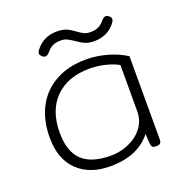

<svg xmlns="http://www.w3.org/2000/svg" viewBox="-123 -775 859 900"><g transform="rotate(-20 306.0 -325.0)"><path d="M321 -594Q302 -607 289 -613Q276 -619 258 -619Q235 -619 219 -611.5Q203 -604 190 -588Q177 -573 167 -573Q158 -573 149 -582Q142 -589 142 -596Q142 -604 152 -617Q191 -665 256 -665Q285 -665 303.5 -657Q322 -649 343 -633Q361 -620 373.5 -614Q386 -608 405 -608Q428 -608 444 -615.5Q460 -623 473 -639Q486 -654 496 -654Q505 -654 514 -645Q521 -638 521 -631Q521 -623 511 -610Q472 -562 407 -562Q380 -562 361.5 -570Q343 -578 321 -594ZM55 -208Q55 -294 88.5 -358.5Q122 -423 186.5 -459Q251 -495 340 -495Q395 -495 448.5 -479Q502 -463 537 -439V-23Q537 0 514 0H507Q496 0 491.5 -5.5Q487 -11 486 -23L483 -71Q415 15 277 15Q175 15 115 -43Q55 -101 55 -208ZM483 -184V-415Q457 -430 418.5 -439.5Q380 -449 340 -449Q232 -449 169.5 -387Q107 -325 107 -214Q107 -120 153.5 -75.5Q200 -31 297 -31Q343 -31 386 -49.5Q429 -68 456 -103Q483 -138 483 -184Z"/></g></svg>

Font: Mitr ExtraLight
Style: Regular
Weight: 275
Designer: Thanarat Vachiruckul
Foundry: Cadson Demak Co.,Ltd.
Version: Version 1.001